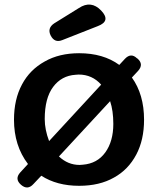

<svg xmlns="http://www.w3.org/2000/svg" viewBox="-20 -799 689 837"><path d="M71 6Q43 -19 68 -47L102 -84Q41 -164 41 -277Q41 -366 76 -431Q110 -495 175 -531Q238 -567 325 -567Q430 -567 500 -516L525 -543Q551 -570 577 -545L579 -544Q608 -519 582 -490L555 -461Q608 -387 608 -277Q608 -189 574 -125Q539 -59 477 -25Q414 11 325 11Q228 11 160 -33L126 3Q100 32 71 6ZM194 -184 421 -430Q382 -474 323 -474L309 -473Q248 -469 211.5 -420Q175 -371 175 -280Q175 -234 194 -184ZM327 -80 341 -81Q404 -86 439 -134.5Q474 -183 474 -259Q474 -316 460 -358L237 -117Q276 -80 327 -80ZM201 -644Q185 -676 216 -697L324 -764Q377 -799 421 -753Q465 -707 406 -685L251 -624Q218 -611 201 -644Z"/></svg>

Font: MaokenZhuyuanTi
Style: Regular
Weight: 400
Designer: Fontworks Inc & LongZhuTi team: ZERO子、时光羊、荆南、频凡、刘鹏、Little White Dog、帆影Magmeta、奈白不弍、白日月球、ChaoTawei、雨三（排名不分先后）
Version: Version 1.000; 20230222